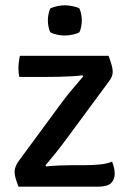

<svg xmlns="http://www.w3.org/2000/svg" viewBox="-20 -704 486 724"><path d="M214.5 -319.5Q231.5 -342.5 253.2 -368.2Q275 -394 294 -416L291 -420Q276.5 -418 253 -416.5Q229.5 -415 204 -414.5Q178.5 -414 158 -414H53Q51 -422 50.2 -431.2Q49.5 -440.5 49.5 -447Q49.5 -456.5 51 -469.2Q52.5 -482 55 -493.5H389.5Q397.5 -471.5 401.2 -457.8Q405 -444 405 -433Q405 -425 401.8 -416Q398.5 -407 391.5 -398L229 -178Q212 -154.5 190.8 -128.2Q169.5 -102 151.5 -80.5L154.5 -76.5Q179 -79 203.8 -80Q228.5 -81 247 -81H294.5Q328.5 -81 356.2 -83.8Q384 -86.5 402.5 -94.5Q407.5 -82.5 410 -71.2Q412.5 -60 412.5 -49Q412.5 -26.5 398.5 -13.2Q384.5 0 347.5 0H49.5Q41.5 -22 38.2 -34.2Q35 -46.5 35 -56.5Q35 -65.5 38.8 -75.5Q42.5 -85.5 51 -97.5ZM160.5 -627Q160.5 -638 162.8 -650.2Q165 -662.5 169.5 -672Q178.5 -677 194.2 -680.5Q210 -684 224.5 -684Q238.5 -684 255 -680.5Q271.5 -677 279.5 -672Q284 -662.5 286.2 -650Q288.5 -637.5 288.5 -627Q288.5 -616.5 286.2 -604Q284 -591.5 279.5 -582.5Q272.5 -577.5 255.5 -573.8Q238.5 -570 224.5 -570Q210 -570 194 -573.5Q178 -577 169.5 -582.5Q165 -591.5 162.8 -604Q160.5 -616.5 160.5 -627Z"/></svg>

Font: Signika Light
Style: Regular
Weight: 400
Version: Version 2.003;gftools[0.9.32]